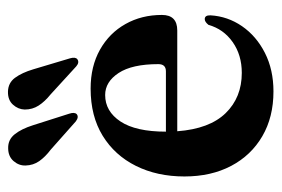

<svg xmlns="http://www.w3.org/2000/svg" viewBox="-132 -564 707 482"><g transform="rotate(-90 221.0 -323.5)"><path d="M424 -270Q424 -231.5 385 -231.5H132Q138 -150.5 177.5 -110Q217 -69.5 278.5 -69.5Q323.5 -69.5 356 -92.5Q388.5 -115.5 399 -153Q406.5 -162.5 413.5 -162.5Q423.5 -162.5 423 -148Q420.5 -105 395.8 -69Q371 -33 328.8 -11.5Q286.5 10 232 10Q167.5 10 119.5 -18Q71.5 -46 45 -96.2Q18.5 -146.5 18.5 -213.5Q18.5 -282 45 -335.2Q71.5 -388.5 120.8 -418.8Q170 -449 239 -449Q295 -449 336.8 -425.5Q378.5 -402 401.2 -361.5Q424 -321 424 -270ZM223 -412.5Q182 -412.5 156.5 -374Q131 -335.5 131 -260H282.5Q300.5 -260 300.5 -279Q300.5 -345 278.2 -378.8Q256 -412.5 223 -412.5ZM287.5 -593 315 -501Q319 -487.5 313 -482.5Q305 -476.5 295 -485L224.5 -549.5Q206.5 -564 196.5 -579.5Q186.5 -595 186.5 -614.5Q187 -631 198.8 -644Q210.5 -657 231.5 -656.5Q253.5 -656 266.2 -638.8Q279 -621.5 287.5 -593ZM147 -594 176 -503Q180.5 -489.5 175 -484Q168 -478 157 -486L86 -549Q67.5 -563 57 -578Q46.5 -593 46 -612.5Q45.5 -629 57.2 -642.5Q69 -656 89.5 -656Q111 -656.5 124.5 -639.5Q138 -622.5 147 -594Z"/></g></svg>

Font: Fraunces 144pt S050 SemiBold
Style: Regular
Weight: 600
Version: Version 1.000; ttfautohint (v1.8.3)